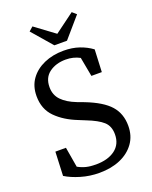

<svg xmlns="http://www.w3.org/2000/svg" viewBox="-161 -956 835 1057"><g transform="rotate(-20 256.0 -427.0)"><path d="M235 15Q179 15 127 -0.5Q75 -16 40 -38L46 -178H108L128 -60Q151 -47 175.5 -41Q200 -35 232 -35Q303 -35 345 -66.5Q387 -98 387 -156Q387 -204 357.5 -230.5Q328 -257 264 -282L225 -298Q148 -328 100.5 -376Q53 -424 53 -500Q53 -558 82.5 -599Q112 -640 163 -662.5Q214 -685 278 -685Q328 -685 369 -671Q410 -657 442 -633L436 -502H375L354 -615Q317 -635 272 -635Q215 -635 176 -606.5Q137 -578 137 -522Q137 -476 166.5 -445.5Q196 -415 250 -394L290 -379Q388 -341 430 -293.5Q472 -246 472 -175Q472 -116 441.5 -73.5Q411 -31 358 -8Q305 15 235 15ZM163 -869 278 -784 393 -869 417 -848 315 -730H241L139 -848Z"/></g></svg>

Font: Source Serif 4
Style: Regular
Weight: 400
Designer: Frank Grießhammer
Foundry: Adobe
Version: Version 4.005;hotconv 1.1.0;makeotfexe 2.6.0